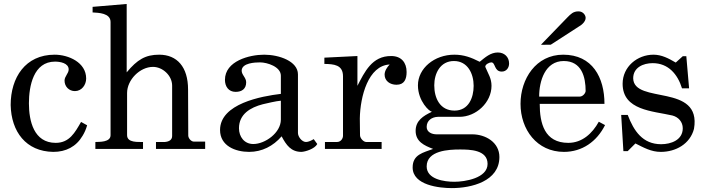

<svg xmlns="http://www.w3.org/2000/svg" viewBox="-20 -757 3595 976"><path d="M251 15.1C314.9 15.1 367.2 -11.2 399.9 -66.9C409.2 -82 417 -99.1 422.9 -120.1L392.1 -137.2C360.8 -83 333 -30.8 263.2 -30.8C151.9 -30.8 127 -142.1 127 -231.9C127 -318.8 149.9 -443.8 259.8 -443.8C284.2 -443.8 329.1 -437 329.1 -403.8C329.1 -383.8 308.1 -369.1 308.1 -347.2C308.1 -316.9 331.1 -293.9 360.8 -293.9C395 -293.9 418 -325.2 418 -357.9C418 -439.9 328.1 -479 257.8 -479C108.9 -479 34.2 -362.8 34.2 -223.1C37.1 -87.9 111.8 13.2 251 15.1Z M464.8 -35.2V0H707V-35.2C684.1 -36.1 626 -29.8 626 -69.8V-284.2C626 -351.1 690.9 -417 757.8 -417C806.6 -417 855 -373 855 -321.8V-65.9C855 -45.9 839.8 -37.1 817.9 -35.2H772.9V0H1022.9V-37.1H965.8C950.7 -37.1 937 -55.2 937 -67.9L936 -301.8C936 -417 879.9 -479 789.1 -479C719.7 -479 677.7 -454.1 624 -389.2V-736.8L450.7 -722.2V-693.8C481 -691.9 542 -690.9 542 -645V-69.8C542 -33.2 484.9 -36.1 464.8 -35.2Z M1098.6 -96.2C1098.6 -15.1 1176.8 15.1 1246.6 15.1C1311.5 15.1 1368.7 -14.2 1411.6 -64C1435.5 -19 1459.5 15.1 1512.7 15.1C1531.7 14.2 1579.6 0 1592.8 -24.9L1574.7 -49.8C1563.5 -43 1547.9 -35.2 1535.6 -35.2C1514.6 -35.2 1494.6 -62 1494.6 -81.1V-378.9C1494.6 -445.8 1398.9 -479 1322.8 -479C1247.6 -479 1123.5 -446.8 1123.5 -351.1C1123.5 -317.9 1141.6 -290 1177.7 -290C1209.5 -290 1231.4 -305.2 1231.4 -338.9C1231.4 -362.8 1207.5 -377 1208.5 -398.9C1210.4 -437 1275.9 -439.9 1301.8 -439.9C1337.9 -439.9 1407.7 -418 1407.7 -372.1V-279.8C1309.6 -268.1 1098.6 -230 1098.6 -96.2ZM1194.8 -105C1194.8 -176.8 1252.9 -210.9 1315.9 -227.1C1336.9 -231.9 1382.8 -243.2 1407.7 -245.1V-148.9C1407.7 -82 1327.6 -24.9 1267.6 -24.9C1221.7 -24.9 1194.8 -62 1194.8 -105Z M1631.8 -35.2V0H1919.9V-35.2H1841.8C1826.7 -35.2 1809.1 -56.2 1810.1 -70.8C1810.1 -78.1 1809.1 -147 1809.1 -154.8C1811 -267.1 1852.1 -423.8 1960.9 -429.2C1948.7 -417 1935.1 -397 1935.1 -377.9C1935.1 -345.2 1962.9 -326.2 1995.6 -326.2C2035.6 -326.2 2046.9 -355 2046.9 -391.1C2046.9 -439 2020 -472.2 1968.8 -472.2C1870.6 -473.1 1833 -390.1 1796.9 -320.8V-472.2L1628.9 -463.9V-432.1C1676.8 -431.2 1723.6 -428.2 1723.6 -369.1V-66.9C1723.6 -53.2 1712.9 -35.2 1692.9 -35.2Z M2077.6 94.2C2077.6 185.1 2213.9 199.2 2276.9 199.2C2375.5 199.2 2518.6 165 2518.6 41C2518.6 -33.2 2448.7 -74.2 2379.9 -74.2H2198.7C2175.8 -74.2 2148.9 -85 2148.9 -111.8C2148.9 -145 2175.8 -162.1 2205.6 -163.1C2216.8 -163.1 2304.7 -163.1 2315.9 -163.1C2399.9 -163.1 2478.5 -235.8 2478.5 -320.8C2478.5 -358.9 2461.9 -380.9 2447.8 -415C2447.8 -415 2446.8 -418 2446.8 -418C2446.8 -430.2 2467.8 -439.9 2477.5 -439.9C2499.5 -439.9 2490.7 -393.1 2530.8 -393.1C2553.7 -393.1 2567.9 -412.1 2567.9 -434.1C2567.9 -467.8 2543.5 -490.2 2510.7 -490.2C2473.6 -490.2 2446.8 -465.8 2418.5 -442.9C2375.5 -464.8 2337.9 -479 2289.6 -479C2187.5 -479 2104.5 -409.2 2104.5 -323.2C2104.5 -242.2 2164.6 -188 2174.8 -189.9C2174.8 -189 2173.8 -188 2173.8 -188C2131.8 -168 2092.8 -144 2092.8 -91.8C2092.8 -37.1 2136.7 -17.1 2181.6 0C2131.8 19 2077.6 27.8 2077.6 94.2ZM2148.9 88.9C2148.9 7.8 2261.7 2.9 2317.9 2.9C2366.7 2.9 2458.5 3.9 2458.5 76.2C2458.5 148.9 2342.8 167 2289.6 167C2238.8 167 2148.9 154.8 2148.9 88.9ZM2187.5 -323.2C2187.5 -383.8 2217.8 -446.8 2287.6 -446.8C2357.9 -446.8 2387.7 -381.8 2387.7 -320.8C2387.7 -259.8 2361.8 -194.8 2290.5 -194.8C2216.8 -194.8 2187.5 -257.8 2187.5 -323.2Z M2626 -229C2626 -99.1 2709 15.1 2846.7 15.1C2939 15.1 3013.7 -37.1 3055.7 -121.1L3023.9 -138.2C2990.7 -78.1 2939 -30.8 2868.7 -30.8C2747.6 -30.8 2723.6 -130.9 2723.6 -229H3052.7C3052.7 -362.8 2991.7 -479 2842.8 -479C2704.6 -479 2626 -356 2626 -229ZM2845.7 -446.8C2937 -446.8 2957 -365.2 2957 -293.9C2955.6 -280.8 2940.9 -266.1 2927.7 -266.1H2720.7C2720.7 -345.2 2751 -446.8 2845.7 -446.8ZM2730 -529.8C2729 -528.8 2779.8 -529.8 2779.8 -529.8L2920.9 -621.1C2936 -628.9 2957 -647 2957 -666C2957 -680.2 2943.8 -699.2 2920.9 -699.2C2893.6 -699.2 2881.8 -686 2863.8 -668Z M3210 -27.8C3252 -6.8 3290 15.1 3338.9 15.1C3415 15.1 3487.8 -24.9 3507.8 -102.1C3547.9 -335.9 3201.7 -225.1 3198.7 -358.9C3198.7 -414.1 3250 -436 3297.9 -436C3377 -436 3424.8 -379.9 3446.8 -308.1H3482.9L3468.8 -471.2H3450.7L3415 -439C3378.9 -460 3343.8 -479 3301.8 -479C3219.7 -479 3145 -418 3145 -331.1C3145 -195.8 3297.9 -192.9 3397.9 -169.9C3428.7 -162.1 3450.7 -137.2 3450.7 -105C3450.7 -44.9 3390.6 -23.9 3340.8 -23.9C3246.6 -23.9 3201.7 -91.8 3170.9 -172.9H3137.7L3148.9 11.2H3170.9Z"/></svg>

Font: MusGlyphs-Text
Style: Regular
Weight: 400
Version: Version 2.1.1